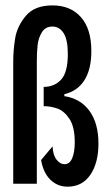

<svg xmlns="http://www.w3.org/2000/svg" viewBox="-20 -690 400 721"><path d="M134.3 -89 177.3 -140.3Q179 -107.3 192.5 -90.3Q206 -73.3 222.3 -73.3Q241.7 -73.3 251.2 -96.2Q260.7 -119 260.7 -155.7Q260.7 -214 240.7 -243.8Q220.7 -273.7 195.3 -282.5Q170 -291.3 144 -291.3V-363.7Q184.3 -363.7 209.5 -391Q234.7 -418.3 234.7 -487.3Q234.7 -541 218.8 -565.7Q203 -590.3 177 -590.3Q150.3 -590.3 137.2 -568.7Q124 -547 121.2 -520.3Q118.3 -493.7 118.3 -461V0H29.7V-458Q29.7 -503.7 37.3 -548.2Q45 -592.7 77.7 -631.2Q110.3 -669.7 177 -669.7Q245 -669.7 284 -625.5Q323 -581.3 323 -498.3Q323 -429.3 296.8 -388.5Q270.7 -347.7 221.7 -336.3V-329Q283.3 -319.3 316.5 -272.8Q349.7 -226.3 349.7 -151Q349.7 -78 319.2 -33.5Q288.7 11 233.7 11Q195.7 11 169 -15.3Q142.3 -41.7 134.3 -89Z"/></svg>

Font: Bricolage Grotesque 96pt Condensed ExBd
Style: Regular
Weight: 800
Width: 3
Designer: Mathieu Triay
Foundry: Atelier Triay
Version: Version 1.001;Glyphs 3.2 (3207)